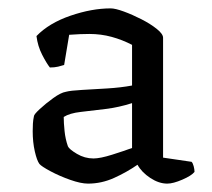

<svg xmlns="http://www.w3.org/2000/svg" viewBox="-20 -787 506 458"><path d="M190 -349Q173 -349 147.5 -358Q122 -367 100.5 -378.5Q79 -390 74 -396Q68 -404 63 -426Q58 -448 58 -474Q58 -483 58.5 -492Q59 -501 61 -510Q61 -514 75 -527Q89 -540 107 -553Q125 -566 137 -568Q148 -571 175.5 -572.5Q203 -574 235.5 -576Q268 -578 295 -583V-680Q272 -692 246.5 -699Q221 -706 193 -706Q182 -706 170.5 -705.5Q159 -705 145 -704L133 -632Q127 -630 118.5 -628Q110 -626 99 -626Q91 -636 80.5 -656.5Q70 -677 67 -701Q97 -732 148 -749.5Q199 -767 244 -767Q255 -767 275.5 -759.5Q296 -752 317.5 -741Q339 -730 354 -718Q369 -706 369 -697V-411L437 -401Q440 -398 442 -390.5Q444 -383 444 -377Q437 -368 415 -358.5Q393 -349 379 -349Q359 -349 338.5 -362.5Q318 -376 308 -394Q282 -376 252 -362.5Q222 -349 190 -349ZM203 -409Q219 -409 247.5 -418Q276 -427 295 -434V-541Q264 -531 231.5 -527Q199 -523 172.5 -520Q146 -517 132 -508Q132 -494 134 -474.5Q136 -455 142 -438Q145 -431 163.5 -420Q182 -409 203 -409Z"/></svg>

Font: Texturina
Style: Regular
Weight: 400
Designer: Guillermo Torres Carreño
Foundry: Omnibus-Type
Version: Version 1.002; ttfautohint (v1.8.3)